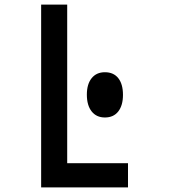

<svg xmlns="http://www.w3.org/2000/svg" viewBox="-20 -820 790 840"><path d="M160 0V-800H274V-106H540V0ZM439 -306Q402 -306 381 -332.5Q360 -359 360 -406Q360 -452 381 -478Q402 -504 439 -504Q477 -504 497.5 -478Q518 -452 518 -405Q518 -359 497.5 -332.5Q477 -306 439 -306Z"/></svg>

Font: Martian Mono Condensed
Style: Regular
Weight: 400
Width: 3
Designer: Roman Shamin
Foundry: Evil Martians
Version: Version 1.000